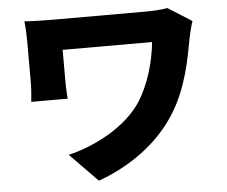

<svg xmlns="http://www.w3.org/2000/svg" viewBox="-55 -810 1110 939"><g transform="rotate(-5 500.0 -340.0)"><path d="M800 -746C768 -740 728 -738 687 -738H229C181 -738 132 -740 98 -742C101 -713 103 -678 103 -649V-439C103 -408 100 -381 97 -347H276C272 -382 272 -424 272 -439V-587H711C701 -485 669 -383 622 -306C545 -183 384 -103 257 -73L393 66C553 8 689 -91 773 -223C854 -349 878 -496 896 -593C899 -609 910 -654 917 -672Z"/></g></svg>

Font: Noto Sans Korean Black
Style: Bold
Weight: 900
Designer: Ryoko NISHIZUKA (kana & ideographs); Paul D. Hunt (Latin, Greek & Cyrillic); Wenlong ZHANG (bopomofo); Sandoll Communica
Foundry: Adobe Systems Incorporated
Version: Version 1.000;PS 1;hotconv 1.0.78;makeotf.lib2.5.61930